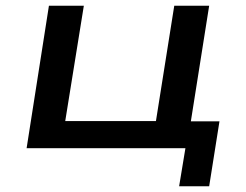

<svg xmlns="http://www.w3.org/2000/svg" viewBox="-20 -518 858 671"><path d="M606 133 628 0H73L151 -498H273L208 -95H525L589 -498H711L647 -94H747L711 133Z"/></svg>

Font: Nunito Sans 7pt Expanded SemiBold
Style: Italic
Weight: 600
Width: 7
Italic angle: -9°
Designer: Vernon Adams
Foundry: Vernon Adams
Version: Version 3.101;gftools[0.9.27]